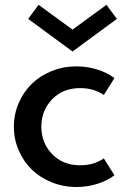

<svg xmlns="http://www.w3.org/2000/svg" viewBox="-20 -752 524 787"><path d="M293.2 -480Q338.2 -480 379.5 -466.8Q420.9 -453.6 449.1 -431.8L405.5 -362.7Q364.5 -390.9 308.6 -390.9Q238.2 -390.9 193.9 -345.2Q149.5 -299.5 149.5 -232.7Q149.5 -165.9 193.9 -120.2Q238.2 -74.5 308.6 -74.5Q364.5 -74.5 405.5 -102.7L449.1 -33.6Q420.9 -11.8 379.5 1.4Q338.2 14.5 293.2 14.5Q239.5 14.5 191.8 -4.8Q144.1 -24.1 110.2 -57Q76.4 -90 56.6 -135.9Q36.8 -181.8 36.8 -232.7Q36.8 -283.6 56.6 -329.5Q76.4 -375.5 110.2 -408.4Q144.1 -441.4 191.8 -460.7Q239.5 -480 293.2 -480ZM95.5 -674.5 138.2 -732.3 277.3 -630.5 416.4 -732.3 459.1 -674.5 277.3 -540.9Z"/></svg>

Font: Spartan MB SemBd
Style: Regular
Weight: 600
Designer: Matt Bailey, Mirko Velimirovic
Foundry: Matt Bailey
Version: Version 1.005